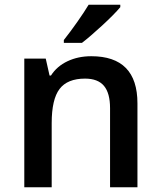

<svg xmlns="http://www.w3.org/2000/svg" viewBox="-20 -786 675 806"><path d="M485 -756V-766H352Q334 -736 304.5 -694Q275 -652 248 -618V-606H324Q359 -633 409.5 -679.5Q460 -726 485 -756ZM363 -550Q308 -550 263.5 -529Q219 -508 194 -469H188L172 -540H82V0H197V-269Q197 -369 230 -412.5Q263 -456 337 -456Q391 -456 416.5 -425.5Q442 -395 442 -332V0H557V-352Q557 -550 363 -550Z"/></svg>

Font: OpenSansMMV
Style: Semibold
Weight: 600
Designer: Steve Matteson
Foundry: Ascender Corporation
Version: Version 6.000